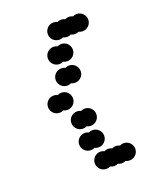

<svg xmlns="http://www.w3.org/2000/svg" viewBox="-129 -759 690 838"><g transform="rotate(-20 216.0 -340.0)"><path d="M180 -40C180 -18 198 0 220 0C226.5 0 232.6 -1.6 238 -4.3C243.4 -1.6 249.5 0 256 0C262.5 0 268.6 -1.6 274 -4.3C279.4 -1.6 285.5 0 292 0C298.5 0 304.6 -1.6 310 -4.3C315.4 -1.6 321.5 0 328 0C350 0 368 -18 368 -40C368 -62 350 -80 328 -80C321.5 -80 315.4 -78.4 310 -75.7C304.6 -78.4 298.5 -80 292 -80C285.5 -80 279.4 -78.4 274 -75.7C268.6 -78.4 262.5 -80 256 -80C249.5 -80 243.4 -78.4 238 -75.7C232.6 -78.4 226.5 -80 220 -80C198 -80 180 -62 180 -40ZM144 -140C144 -118 162 -100 184 -100C190.5 -100 196.6 -101.6 202 -104.3C207.4 -101.6 213.5 -100 220 -100C242 -100 260 -118 260 -140C260 -162 242 -180 220 -180C213.5 -180 207.4 -178.4 202 -175.7C196.6 -178.4 190.5 -180 184 -180C162 -180 144 -162 144 -140ZM144 -240C144 -218 162 -200 184 -200C190.5 -200 196.6 -201.6 202 -204.3C207.4 -201.6 213.5 -200 220 -200C242 -200 260 -218 260 -240C260 -262 242 -280 220 -280C213.5 -280 207.4 -278.4 202 -275.7C196.6 -278.4 190.5 -280 184 -280C162 -280 144 -262 144 -240ZM72 -340C72 -318 90 -300 112 -300C118.5 -300 124.6 -301.6 130 -304.3C135.4 -301.6 141.5 -300 148 -300C170 -300 188 -318 188 -340C188 -362 170 -380 148 -380C141.5 -380 135.4 -378.4 130 -375.7C124.6 -378.4 118.5 -380 112 -380C90 -380 72 -362 72 -340ZM144 -440C144 -418 162 -400 184 -400C190.5 -400 196.6 -401.6 202 -404.3C207.4 -401.6 213.5 -400 220 -400C242 -400 260 -418 260 -440C260 -462 242 -480 220 -480C213.5 -480 207.4 -478.4 202 -475.7C196.6 -478.4 190.5 -480 184 -480C162 -480 144 -462 144 -440ZM144 -540C144 -518 162 -500 184 -500C190.5 -500 196.6 -501.6 202 -504.3C207.4 -501.6 213.5 -500 220 -500C242 -500 260 -518 260 -540C260 -562 242 -580 220 -580C213.5 -580 207.4 -578.4 202 -575.7C196.6 -578.4 190.5 -580 184 -580C162 -580 144 -562 144 -540ZM180 -640C180 -618 198 -600 220 -600C226.5 -600 232.6 -601.6 238 -604.3C243.4 -601.6 249.5 -600 256 -600C262.5 -600 268.6 -601.6 274 -604.3C279.4 -601.6 285.5 -600 292 -600C298.5 -600 304.6 -601.6 310 -604.3C315.4 -601.6 321.5 -600 328 -600C350 -600 368 -618 368 -640C368 -662 350 -680 328 -680C321.5 -680 315.4 -678.4 310 -675.7C304.6 -678.4 298.5 -680 292 -680C285.5 -680 279.4 -678.4 274 -675.7C268.6 -678.4 262.5 -680 256 -680C249.5 -680 243.4 -678.4 238 -675.7C232.6 -678.4 226.5 -680 220 -680C198 -680 180 -662 180 -640Z"/></g></svg>

Font: Dotrice Condensed
Style: Bold
Weight: 700
Width: 2
Monospace: yes
Designer: Paul Flo Williams
Foundry: His Deeds Are Dust
Version: Version 1.001